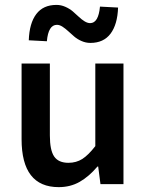

<svg xmlns="http://www.w3.org/2000/svg" viewBox="-20 -750 596 782"><path d="M219.2 12.2Q67.9 12.2 67.9 -183.1V-491.2H183.1V-198.2Q183.1 -138.2 200.7 -112.5Q218.3 -86.9 258.8 -86.9Q290.5 -86.9 315.2 -102.5Q339.8 -118.2 368.2 -154.8V-491.2H482.9V0H389.2L379.9 -71.8H377Q342.3 -30.8 304.4 -9.3Q266.6 12.2 219.2 12.2ZM348.1 -575.2Q329.6 -575.2 312.3 -582.8Q294.9 -590.3 282.2 -601.3Q269.5 -612.3 257.8 -623Q246.1 -633.8 234.4 -641.4Q222.7 -648.9 211.9 -648.9Q176.8 -648.9 170.9 -582L97.2 -585.9Q99.6 -655.3 127.7 -692.6Q155.8 -730 210 -730Q228.5 -730 245.8 -722.4Q263.2 -714.8 276.1 -703.9Q289.1 -692.9 300.5 -681.9Q312 -670.9 324.2 -663.3Q336.4 -655.8 347.2 -655.8Q380.9 -655.8 387.2 -723.1L460.9 -719.2Q458.5 -650.4 430.2 -612.8Q401.9 -575.2 348.1 -575.2Z"/></svg>

Font: Toshiba Sans Medium
Style: Regular
Weight: 500
Designer: Paul D. Hunt
Foundry: Toshiba Corporation
Version: Version 2.020;PS 2.0;hotconv 1.0.86;makeotf.lib2.5.63406